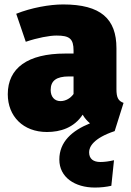

<svg xmlns="http://www.w3.org/2000/svg" viewBox="-20 -574 591 864"><path d="M496 16 536 -111C512 -120 504 -135 504 -173V-357C504 -489 434 -554 264 -554C203 -554 120 -539 53 -512L96 -386C149 -404 203 -414 234 -414C293 -414 311 -400 311 -346V-333H273C105 -333 15 -268 15 -150C15 -51 84 20 191 20C252 20 313 1 352 -58C361 -42 373 -29 385 -19C304 14 247 64 247 144C247 224 317 270 407 270C434 270 459 267 481 262L493 147C471 152 451 155 432 155C400 155 381 141 381 111C381 87 400 48 496 16ZM311 -151C298 -133 277 -119 252 -119C225 -119 208 -139 208 -169C208 -211 234 -230 290 -230H311Z"/></svg>

Font: Fira Sans Heavy
Style: Regular
Weight: 900
Designer: bBox Type GmbH & Carrois Corporate GbR & Edenspiekermann AG
Foundry: bBox Type GmbH & Carrois Corporate GbR & Edenspiekermann AG
Version: Version 4.300;PS 004.300;hotconv 1.0.88;makeotf.lib2.5.64775